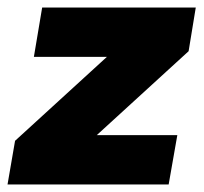

<svg xmlns="http://www.w3.org/2000/svg" viewBox="-30 -490 543 510"><path d="M-10 0 10 -116 254 -339H60L82 -470H490L471 -354L227 -131H441L418 0Z"/></svg>

Font: Gantari ExtraBold
Style: Italic
Weight: 800
Italic angle: -10°
Designer: Anugrah Pasau
Foundry: Lafontype
Version: Version 1.000